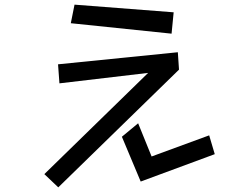

<svg xmlns="http://www.w3.org/2000/svg" viewBox="-20 -759 1040 827"><path d="M301 -739 728 -706 719 -614 285 -659ZM171 -9 618 -445 236 -400 230 -482 746 -534 751 -459 231 48ZM505 -170 575 -228 633 -85 881 -176 905 -95 586 23Z"/></svg>

Font: Stick
Style: Regular
Weight: 400
Designer: Fontworks Inc.
Foundry: Fontworks Inc.
Version: Version 1.100